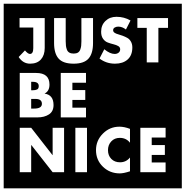

<svg xmlns="http://www.w3.org/2000/svg" viewBox="-20 -821 1005 1040"><path d="M207 -258.8Q207 -232.9 165 -232.9H148.9V-285.2H171.9Q207 -285.2 207 -258.8ZM189.9 -355Q189.9 -340.8 180.9 -336.4Q171.9 -332 155.8 -332H148.9V-377.9H157.2Q189.9 -377.9 189.9 -355ZM265.1 111.8H327.1V-128.9H265.1V19H264.2L148.9 -128.9H86.9V111.8H148.9V-35.2H149.9ZM388.2 111.8H451.2V-128.9H388.2ZM270 -252Q270 -307.1 221.2 -314Q248 -327.1 248 -362.8Q248 -425.8 175.8 -425.8H86.9V-185.1H183.1Q220.2 -185.1 245.1 -201.2Q270 -217.3 270 -252ZM684.1 106.9V32.2Q663.1 58.1 629.9 58.1Q601.1 58.1 583 39.8Q564.9 21.5 564.9 -7.8Q564.9 -36.1 582.8 -55.2Q600.6 -74.2 628.9 -74.2Q663.6 -74.2 684.1 -47.9V-123Q653.3 -134.8 627 -134.8Q574.7 -134.8 537.4 -97.4Q500 -60.1 500 -7.8Q500 45.9 537.4 82Q574.7 118.2 628.9 118.2Q649.4 118.2 684.1 106.9ZM309.1 -185.1H445.8V-237.8H372.1V-279.8H441.9V-333H372.1V-373H445.8V-425.8H309.1ZM222.2 -561V-723.1H85.9V-671.9H160.2V-560.1Q160.2 -528.8 142.1 -528.8Q131.3 -528.8 115.2 -547.9L81.1 -512.2Q104.5 -476.1 143.1 -476.1Q181.2 -476.1 201.7 -499Q222.2 -522 222.2 -561ZM740.2 111.8H877V59.1H801.8V18.1H873V-35.2H801.8V-76.2H877V-128.9H740.2ZM483.9 -587.9V-723.1H420.9V-597.2Q420.9 -582.5 419.7 -572.8Q418.5 -563 414.6 -552.2Q410.6 -541.5 401.9 -536.1Q393.1 -530.8 378.9 -530.8Q364.7 -530.8 355.5 -536.1Q346.2 -541.5 342.3 -552.2Q338.4 -563 337.2 -572.8Q335.9 -582.5 335.9 -597.2V-723.1H272.9V-587.9Q272.9 -531.2 297.4 -503.7Q321.8 -476.1 378.9 -476.1Q435.1 -476.1 459.5 -503.7Q483.9 -531.2 483.9 -587.9ZM696.8 -564Q696.8 -582.5 689 -595.9Q681.2 -609.4 669.7 -615.7Q658.2 -622.1 644.8 -627.2Q631.3 -632.3 619.9 -635.3Q608.4 -638.2 600.6 -643.6Q592.8 -648.9 592.8 -657.2Q592.8 -667 601.3 -671.9Q609.9 -676.8 620.1 -676.8Q642.6 -676.8 662.1 -661.1L687 -710Q652.3 -730 610.8 -730Q574.7 -730 551.3 -707.5Q527.8 -685.1 527.8 -648.9Q527.8 -625.5 538.3 -610.8Q548.8 -596.2 564 -590.6Q579.1 -585 594.5 -581.3Q609.9 -577.6 620.4 -571.5Q630.9 -565.4 630.9 -554.2Q630.9 -542 622.1 -535.4Q613.3 -528.8 601.1 -528.8Q576.2 -528.8 544.9 -554.2L519 -503.9Q555.7 -476.1 603 -476.1Q646 -476.1 671.4 -498.8Q696.8 -521.5 696.8 -564ZM837.9 -669.9H890.1V-723.1H724.1V-669.9H774.9V-482.9H837.9ZM964.8 -800.8V199.2H0V-800.8Z"/></svg>

Font: Web Symbols
Style: Regular
Weight: 400
Designer: Igor Kiselev
Foundry: Just Be Nice studio
Version: Version 1.000;PS 001.001;hotconv 1.0.56